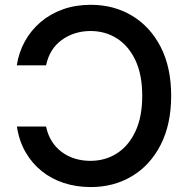

<svg xmlns="http://www.w3.org/2000/svg" viewBox="-20 -757 775 787"><path d="M352.1 -737.3Q446.8 -737.3 521.2 -692.6Q595.7 -647.9 638.7 -564.5Q681.6 -481 681.6 -364.3Q681.6 -247.6 638.7 -163.6Q595.7 -79.6 521 -34.9Q446.3 9.8 352.1 9.8Q293.5 9.8 242.2 -6.8Q190.9 -23.4 150.9 -55.7Q110.8 -87.9 84.5 -133.8Q58.1 -179.7 49.3 -238.3H168.9Q175.8 -204.6 192.1 -178.5Q208.5 -152.3 232.7 -134.3Q256.8 -116.2 286.9 -106.9Q316.9 -97.7 350.6 -97.7Q411.6 -97.7 459.7 -128.7Q507.8 -159.7 535.4 -219Q563 -278.3 563 -364.3Q563 -450.7 535.2 -509.8Q507.3 -568.8 459.5 -599.4Q411.6 -629.9 350.6 -629.9Q317.4 -629.9 287.4 -620.4Q257.3 -610.8 232.9 -593Q208.5 -575.2 192.1 -549.1Q175.8 -522.9 168.9 -489.3H48.8Q57.1 -542.5 82 -587.6Q106.9 -632.8 146.5 -666.5Q186 -700.2 238 -718.8Q290 -737.3 352.1 -737.3Z"/></svg>

Font: Inter
Style: 540
Weight: 540
Designer: Rasmus Andersson
Foundry: rsms
Version: Version 4.001;git-66647c0bb